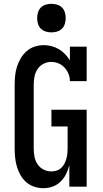

<svg xmlns="http://www.w3.org/2000/svg" viewBox="-20 -980 540 1008"><path d="M208 8Q184 8 160.5 0.5Q137 -7 118.5 -23Q100 -39 88 -60Q76 -81 69 -104.5Q62 -128 59.5 -152Q57 -176 57 -200V-535Q57 -559 59.5 -583.5Q62 -608 69.5 -631Q77 -654 89.5 -675Q102 -696 120.5 -712Q139 -728 162.5 -735.5Q186 -743 211 -743Q231 -743 251.5 -737.5Q272 -732 289.5 -721.5Q307 -711 321.5 -696Q336 -681 347 -663V-735H435V-554H347Q347 -574 339.5 -592.5Q332 -611 318.5 -625.5Q305 -640 286.5 -647.5Q268 -655 248 -655Q227 -655 207.5 -644.5Q188 -634 176.5 -616.5Q165 -599 161 -577.5Q157 -556 157 -535V-200Q157 -179 161 -157.5Q165 -136 177 -118Q189 -100 208.5 -90Q228 -80 249 -80Q263 -80 276.5 -84Q290 -88 300.5 -97.5Q311 -107 317.5 -119.5Q324 -132 328 -145Q332 -158 333.5 -172Q335 -186 335 -200V-316H250V-404H435V0H344V-113Q338 -89 327 -66.5Q316 -44 298 -26.5Q280 -9 256.5 -0.5Q233 8 208 8ZM250 -810Q235 -810 220 -814.5Q205 -819 194.5 -829.5Q184 -840 179.5 -855Q175 -870 175 -885Q175 -900 179.5 -915Q184 -930 194.5 -940.5Q205 -951 220 -955.5Q235 -960 250 -960Q265 -960 280 -955.5Q295 -951 305.5 -940.5Q316 -930 320.5 -915Q325 -900 325 -885Q325 -870 320.5 -855Q316 -840 305.5 -829.5Q295 -819 280 -814.5Q265 -810 250 -810Z"/></svg>

Font: Iosevka Curly Slab Semibold
Style: Regular
Weight: 600
Monospace: yes
Designer: Belleve Invis
Foundry: Belleve Invis
Version: Version 22.1.2; ttfautohint (v1.8.4)